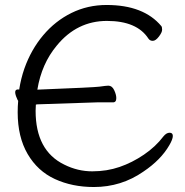

<svg xmlns="http://www.w3.org/2000/svg" viewBox="-20 -733 743 771"><path d="M660 -150Q626 -91 556 -44Q467 18 357 18Q270 18 200.5 -14Q131 -46 91 -114.5Q51 -183 51 -282Q51 -306 53 -328Q50 -332 48 -338Q41 -353 41 -363Q41 -374 53 -374L57 -373Q64 -418 78 -458Q105 -534 153.5 -591.5Q202 -649 267 -681Q332 -713 408 -713Q557 -713 628 -628Q631 -624 631 -613.5Q631 -603 618 -586Q605 -569 593.5 -569Q582 -569 576 -578Q530 -649 409.5 -649Q289 -649 208 -550Q147 -477 130 -373Q130 -373 130 -373Q358 -382 379 -385Q407 -389 415 -389Q430 -389 438.5 -371Q447 -353 447 -339Q447 -322 434 -322H370Q356 -322 130 -314Q127 -314 124 -313Q123 -301 123 -288Q123 -128 238 -72Q292 -45 350.5 -45Q409 -45 460 -62.5Q511 -80 558 -112Q605 -144 636 -185Q648 -200 661 -200Q674 -200 674 -187Q674 -174 660 -150Z"/></svg>

Font: LXGW WenKai
Style: Regular
Weight: 400
Designer: LXGW / Fontworks Inc.
Foundry: LXGW / Fontworks Inc.
Version: Version 1.520; June 14, 2025